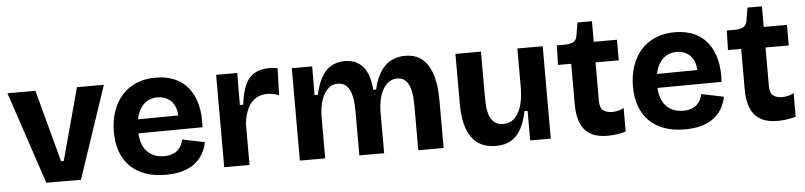

<svg xmlns="http://www.w3.org/2000/svg" viewBox="-42 -857 4559 1087"><g transform="rotate(-5 2238.0 -314.0)"><path d="M185 0 10 -524H169L279 -114H294L405 -524H558L382 0Z M863 14Q798 14 747.5 -4Q697 -22 662 -56.5Q627 -91 609 -140.5Q591 -190 591 -253Q591 -315 608.5 -367.5Q626 -420 659.5 -458.5Q693 -497 742 -518Q791 -539 853 -539Q914 -539 960.5 -519Q1007 -499 1038 -460Q1069 -421 1083.5 -365Q1098 -309 1093 -236L684 -233V-312L1008 -315L960 -274Q967 -327 953.5 -361Q940 -395 913.5 -411Q887 -427 854 -427Q816 -427 787.5 -407Q759 -387 743.5 -348.5Q728 -310 728 -256Q728 -171 765 -131.5Q802 -92 863 -92Q891 -92 910.5 -99.5Q930 -107 942.5 -119Q955 -131 962 -146Q969 -161 973 -177L1099 -151Q1092 -114 1074.5 -84Q1057 -54 1028.5 -32Q1000 -10 959 2Q918 14 863 14Z M1196 0V-256V-525H1316L1315 -343H1334Q1342 -411 1361 -454Q1380 -497 1414.5 -517Q1449 -537 1500 -537Q1510 -537 1521 -536Q1532 -535 1546 -532L1541 -379Q1524 -386 1506.5 -389Q1489 -392 1474 -392Q1436 -392 1408 -374Q1380 -356 1363.5 -322Q1347 -288 1340 -238V0Z M1626 0V-331V-525H1742L1741 -362H1760Q1773 -423 1795.5 -462Q1818 -501 1851 -520Q1884 -539 1928 -539Q1963 -539 1989 -527Q2015 -515 2033 -493Q2051 -471 2061.5 -438Q2072 -405 2075 -363H2091Q2105 -424 2130 -463Q2155 -502 2191 -520.5Q2227 -539 2270 -539Q2320 -539 2352.5 -518.5Q2385 -498 2403 -465.5Q2421 -433 2430 -396.5Q2439 -360 2441 -325.5Q2443 -291 2443 -269V0H2299V-252Q2299 -271 2297.5 -298.5Q2296 -326 2288 -352.5Q2280 -379 2262.5 -397Q2245 -415 2214 -415Q2182 -415 2157.5 -392.5Q2133 -370 2119.5 -330.5Q2106 -291 2105 -237V0H1964V-247Q1964 -265 1962.5 -293Q1961 -321 1953 -349Q1945 -377 1927.5 -396Q1910 -415 1877 -415Q1845 -415 1821 -392.5Q1797 -370 1784 -330Q1771 -290 1770 -237V0Z M2740 14Q2701 14 2671 3Q2641 -8 2619.5 -29.5Q2598 -51 2584 -81.5Q2570 -112 2563 -151.5Q2556 -191 2556 -239V-525H2701V-271Q2701 -249 2702.5 -221Q2704 -193 2712.5 -166.5Q2721 -140 2740 -123Q2759 -106 2793 -106Q2821 -106 2841.5 -119.5Q2862 -133 2877 -158.5Q2892 -184 2899.5 -218.5Q2907 -253 2908 -294V-525H3052V-217V0H2935V-168H2917Q2904 -104 2881 -64Q2858 -24 2823.5 -5Q2789 14 2740 14Z M3376 12Q3333 12 3301 1Q3269 -10 3247.5 -33.5Q3226 -57 3215 -94Q3204 -131 3204 -182V-412H3129L3132 -523H3180Q3213 -524 3229 -534.5Q3245 -545 3248 -572L3260 -642H3342V-525H3474V-408H3342V-189Q3342 -148 3362 -134Q3382 -120 3411 -120Q3429 -120 3447 -124.5Q3465 -129 3478 -137V-3Q3447 6 3421 9Q3395 12 3376 12Z M3813 14Q3748 14 3697.5 -4Q3647 -22 3612 -56.5Q3577 -91 3559 -140.5Q3541 -190 3541 -253Q3541 -315 3558.5 -367.5Q3576 -420 3609.5 -458.5Q3643 -497 3692 -518Q3741 -539 3803 -539Q3864 -539 3910.5 -519Q3957 -499 3988 -460Q4019 -421 4033.5 -365Q4048 -309 4043 -236L3634 -233V-312L3958 -315L3910 -274Q3917 -327 3903.5 -361Q3890 -395 3863.5 -411Q3837 -427 3804 -427Q3766 -427 3737.5 -407Q3709 -387 3693.5 -348.5Q3678 -310 3678 -256Q3678 -171 3715 -131.5Q3752 -92 3813 -92Q3841 -92 3860.5 -99.5Q3880 -107 3892.5 -119Q3905 -131 3912 -146Q3919 -161 3923 -177L4049 -151Q4042 -114 4024.5 -84Q4007 -54 3978.5 -32Q3950 -10 3909 2Q3868 14 3813 14Z M4342 12Q4299 12 4267 1Q4235 -10 4213.5 -33.5Q4192 -57 4181 -94Q4170 -131 4170 -182V-412H4095L4098 -523H4146Q4179 -524 4195 -534.5Q4211 -545 4214 -572L4226 -642H4308V-525H4440V-408H4308V-189Q4308 -148 4328 -134Q4348 -120 4377 -120Q4395 -120 4413 -124.5Q4431 -129 4444 -137V-3Q4413 6 4387 9Q4361 12 4342 12Z"/></g></svg>

Font: Bricolage Grotesque 48pt Condensed ExtraBold
Style: Bold
Weight: 700
Version: Version 1.000;gftools[0.9.30]